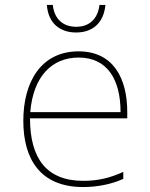

<svg xmlns="http://www.w3.org/2000/svg" viewBox="-20 -744 603 774"><path d="M287 -613C354 -613 398 -652 405 -724H381C375 -672 344 -636 287 -636C231 -636 198 -671 193 -724H169C174 -651 221 -613 287 -613ZM315 10C372 10 429 -1 477 -23V-51C424 -27 376 -15 316 -15C167 -15 101 -106 101 -267H493V-293C493 -429 436 -537 297 -537C145 -537 74 -413 74 -257C74 -102 143 10 315 10ZM466 -292H102C114 -437 190 -512 297 -512C413 -512 466 -423 466 -292Z"/></svg>

Font: Noto Sans Mono SemiCondensed Thin
Style: Regular
Weight: 100
Width: 4
Designer: Monotype Design Team
Foundry: Monotype Imaging Inc.
Version: Version 2.014